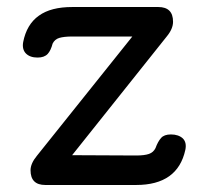

<svg xmlns="http://www.w3.org/2000/svg" viewBox="-20 -527 585 547"><path d="M368 0C368 0 368 0 368 0C447 0 493.5 -33.5 508 -100C508 -100 508 -100 508 -100C511 -114 508.5 -125 501 -132.5C493 -140 481.5 -144 467 -144C467 -144 467 -144 467 -144C454 -144 444.5 -140.5 439 -134C433 -127.5 427.5 -117.5 423 -105C423 -105 423 -105 423 -105C419 -97 413 -91.5 404.5 -88.5C396 -85.5 383.5 -84 368 -84C368 -84 161 -85 161 -85C161 -85 172 -68 172 -68C172 -68 455 -423 455 -423C455 -423 455 -423 455 -423C467 -437.5 473 -451.5 473 -465C473 -465 473 -465 473 -465C473 -493 459 -507 431 -507C431 -507 186 -507 186 -507C186 -507 186 -507 186 -507C145.5 -507 114 -499 91 -482.5C67.5 -466 52.5 -440.5 46 -407C46 -407 46 -407 46 -407C43.5 -393 46.5 -382 54 -374.5C61.5 -367 72.5 -363 87 -363C87 -363 87 -363 87 -363C100 -363 109.5 -366.5 116 -373.5C122 -380 126.5 -390 130 -403C130 -403 130 -403 130 -403C134 -411 140.5 -416.5 149 -419C157.5 -421.5 169.5 -423 186 -423C186 -423 375 -423 375 -423C375 -423 373 -443 373 -443C373 -443 85 -83 85 -83C85 -83 85 -83 85 -83C73 -68.5 67 -54.5 67 -42C67 -42 67 -42 67 -42C67 -14 81 0 109 0C109 0 368 0 368 0Z"/></svg>

Font: Jura-Fortis-Bold
Style: Bold
Weight: 500
Designer: Daniel Johnson, Alexei Vanyashin, Mirko Velimirovic
Foundry: Daniel Johnson
Version: ""